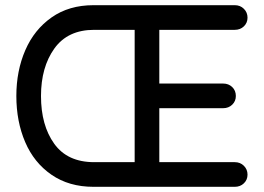

<svg xmlns="http://www.w3.org/2000/svg" viewBox="-20 -720 1017 740"><path d="M934 -47Q934 -27 920 -13.5Q906 0 885 0H340Q246 0 178.5 -46.5Q111 -93 77 -172.5Q43 -252 43 -350Q43 -447 77.5 -526.5Q112 -606 179 -653Q246 -700 340 -700H885Q906 -700 920 -686Q934 -672 934 -652Q934 -632 920 -618.5Q906 -605 885 -605H594V-398H840Q861 -398 875 -384.5Q889 -371 889 -350Q889 -330 875 -316.5Q861 -303 840 -303H594V-95H885Q906 -95 920 -81Q934 -67 934 -47ZM343 -95H499V-605H343Q241 -605 189.5 -533Q138 -461 138 -350Q138 -237 189 -166Q240 -95 343 -95Z"/></svg>

Font: Quicksand Medium
Style: Regular
Weight: 500
Designer: Andrew Paglinawan
Foundry: Andrew Paglinawan
Version: Version 3.000